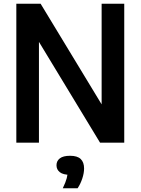

<svg xmlns="http://www.w3.org/2000/svg" viewBox="-20 -760 750 1023"><path d="M67 0V-740H196.5L546 -163.5H521.5V-740H642V0H513L163.5 -576.5H187.5V0ZM314.5 243Q330 211 335.8 188.8Q341.5 166.5 341.5 143L365 171.5H354.5Q316.5 171.5 298.8 157.5Q281 143.5 281 120.5Q281 97.5 298.8 83.8Q316.5 70 353.5 70Q392 70 410 87.2Q428 104.5 428 137.5Q428 162 418.5 191Q409 220 393.5 243Z"/></svg>

Font: Encode Sans SC SemiCondensed SemiBold
Style: Regular
Weight: 600
Width: 4
Designer: Multiple Designers
Foundry: Impallari Type
Version: Version 3.002